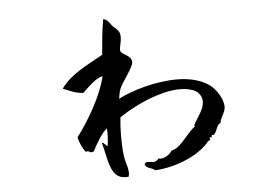

<svg xmlns="http://www.w3.org/2000/svg" viewBox="-47 -672 1094 754"><g transform="rotate(-5 500.0 -295.0)"><path d="M830 -221C832 -256 801 -296 783 -310C749 -336 702 -347 652 -347C568 -347 476 -320 420 -291C423 -308 424 -317 429 -330C439 -355 484 -410 484 -430C483 -457 450 -461 442 -475C435 -487 453 -520 446 -546C442 -560 427 -571 421 -576C412 -584 405 -605 385 -608C377 -564 373 -517 369 -469C308 -434 242 -405 203 -350C233 -338 249 -329 282 -326C305 -348 337 -381 363 -385C347 -312 291 -216 244 -154C249 -134 258 -113 271 -95C287 -101 288 -85 303 -94C319 -124 341 -164 362 -179C364 -164 363 -133 359 -110C350 -113 348 -124 337 -125C349 -87 353 -39 371 -10C383 10 401 21 431 17C439 -8 422 -41 419 -66C413 -114 414 -178 419 -218C451 -240 508 -272 568 -291C605 -303 643 -310 678 -307C697 -305 721 -299 732 -287C749 -269 749 -250 743 -231C734 -204 711 -178 704 -159H710C673 -134 646 -77 607 -70C599 -55 571 -37 554 -44C539 -24 521 -35 507 -34C501 -35 503 -27 497 -28C501 -8 525 -11 537 1C628 -4 718 -47 755 -96C769 -96 758 -106 762 -110L770 -108C767 -123 776 -115 780 -119C793 -134 793 -157 809 -162C809 -181 829 -200 830 -221Z"/></g></svg>

Font: Yuji Syuku Std R
Style: Regular
Weight: 400
Designer: Kataoka Yuji
Foundry: Kinuta Font Factory
Version: Version 3.000;hotconv 1.0.111;makeotfexe 2.5.65597